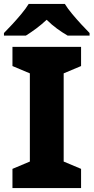

<svg xmlns="http://www.w3.org/2000/svg" viewBox="-30 -951 473 971"><path d="M380 0H33V-97L121 -134V-580L33 -617V-714H380V-617L292 -580V-134L380 -97ZM298 -931Q312 -908 335 -880.5Q358 -853 381.5 -827.5Q405 -802 423 -784V-771H312Q286 -786 258.5 -806Q231 -826 206 -851Q179 -826 153.5 -807Q128 -788 101 -771H-10V-784Q9 -803 32.5 -828.5Q56 -854 78.5 -881Q101 -908 115 -931Z"/></svg>

Font: Noto Sans ExtraBold
Style: Regular
Weight: 800
Designer: Monotype Design Team
Foundry: Monotype Imaging Inc.
Version: Version 2.007